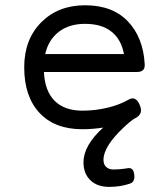

<svg xmlns="http://www.w3.org/2000/svg" viewBox="-20 -482 640 732"><path d="M72.3 -225.6Q72.3 -114.3 130.4 -51.8Q188.5 10.7 294.4 10.7Q332 10.7 373.5 4.4Q298.3 72.3 298.3 137.2Q298.3 179.7 324.5 205.1Q350.6 230.5 396 230.5Q439.5 230.5 476.1 217.8Q495.6 210.9 491.7 182.6Q488.3 155.8 467.3 159.2Q439 164.1 412.1 164.1Q395 164.1 384.8 154.5Q374.5 145 374.5 127.4Q374.5 75.7 453.1 2.4Q482.9 -25.4 496.1 -31.7Q527.3 -47.4 513.2 -80.6Q498 -118.2 470.2 -102.1Q436.5 -82.5 389.9 -71.3Q343.3 -60.1 294.4 -60.1Q226.1 -60.1 188.5 -97.4Q150.9 -134.8 147.5 -207.5H501Q517.6 -207.5 525.1 -214.6Q532.7 -221.7 531.7 -237.8Q525.9 -339.4 467.5 -400.6Q409.2 -461.9 304.2 -461.9Q201.7 -461.9 137 -396.7Q72.3 -331.5 72.3 -225.6ZM452.6 -275.9H152.3Q164.6 -330.1 204.1 -360.6Q243.7 -391.1 304.2 -391.1Q367.7 -391.1 405 -361.3Q442.4 -331.5 452.6 -275.9Z"/></svg>

Font: Courier Prime Code
Style: Regular
Weight: 400
Designer: Alan Dague-Greene
Foundry: Quote-Unquote Apps
Version: Version 3.18